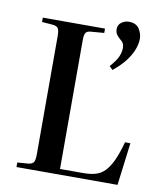

<svg xmlns="http://www.w3.org/2000/svg" viewBox="-86 -845 780 915"><g transform="rotate(10 304.0 -387.5)"><path d="M56 0V-22L110 -26Q129 -29 135 -39Q141 -49 141 -78V-651Q141 -676 134.5 -686Q128 -696 108 -698L56 -702V-723H357V-702L295 -697Q276 -696 269 -687Q262 -678 262 -650V-27H373Q409 -27 434.5 -34.5Q460 -42 479 -62Q498 -82 514 -116.5Q530 -151 545 -206H571L545 0ZM426 -535 410 -551Q439 -584 448 -605.5Q457 -627 457 -647Q457 -660 452 -669Q447 -678 434 -688Q424 -697 418 -706.5Q412 -716 412 -730Q412 -752 428.5 -763.5Q445 -775 464 -775Q499 -775 514 -752Q529 -729 529 -703Q529 -678 517.5 -649Q506 -620 483 -591Q460 -562 426 -535Z"/></g></svg>

Font: Literata 60pt Medium
Style: Regular
Weight: 500
Designer: Latin by Veronika Burian and Jose Scaglione. Greek by Irene Vlachou. Cyrillic by Vera Evstafieva.
Foundry: TypeTogether
Version: Version 3.103;gftools[0.9.29]